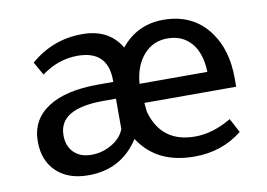

<svg xmlns="http://www.w3.org/2000/svg" viewBox="-59 -555 912 655"><g transform="rotate(-10 397.5 -227.0)"><path d="M747 -198H429L432 -167Q463 -55 580 -55Q642 -55 706 -93L732 -44Q662 12 566 12Q436 12 375 -82H374Q313 12 199 12Q129 12 88.5 -26.5Q48 -65 48 -131Q48 -206 109.5 -246.5Q171 -287 284 -287H337V-292Q337 -396 232 -396Q165 -396 107 -353L81 -399Q159 -466 260 -466Q353 -466 394 -396Q451 -466 541 -466Q646 -466 702 -387Q747 -324 747 -228ZM336 -229H292Q138 -229 138 -137Q138 -99 160.5 -77Q183 -55 221 -55Q259 -55 292 -74.5Q325 -94 336 -124ZM424 -265H659Q657 -330 626.5 -365.5Q596 -401 544 -401Q494 -401 461.5 -364Q429 -327 424 -265Z"/></g></svg>

Font: TajawalTap Med
Style: Regular
Weight: 500
Designer: Boutros Fonts
Foundry: Created by Boutros International 2017
Version: Version 2.700